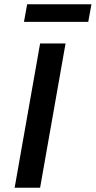

<svg xmlns="http://www.w3.org/2000/svg" viewBox="-20 -885 451 905"><path d="M169 0H49L169 -680H289ZM411 -865 396 -782H93L108 -865Z"/></svg>

Font: Inria Sans
Style: Bold Italic
Weight: 700
Italic angle: -10°
Designer: Black Foundry Team
Foundry: Black Foundry
Version: Version 1.2; ttfautohint (v1.8.3)